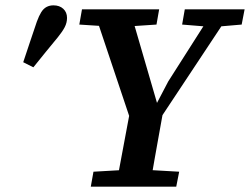

<svg xmlns="http://www.w3.org/2000/svg" viewBox="-20 -699 936 719"><path d="M67 -466Q80 -504 92.5 -542.5Q105 -581 118 -618Q126 -640 134.5 -653.5Q143 -667 154.5 -673Q166 -679 180 -679Q203 -679 217 -666Q231 -653 231 -632Q231 -614 222.5 -597.5Q214 -581 197 -560Q174 -532 151 -504Q128 -476 105 -447ZM277 -607 287 -664H576L566 -607L446 -599H401ZM320 0 330 -56 469 -64H511L651 -56L640 0ZM471 -243 330 -664H466L569 -310H566L610 -394L782 -664H851L572 -243ZM414 0 472 -310H596Q587 -259 577.5 -207Q568 -155 559 -103.5Q550 -52 541 0ZM662 -607 672 -664H896L885 -607L792 -599H760Z"/></svg>

Font: Source Serif 4 SemiBold
Style: Italic
Weight: 600
Italic angle: -12°
Designer: Frank Grießhammer
Foundry: Adobe Systems Incorporated
Version: Version 4.004;hotconv 1.0.116;makeotfexe 2.5.65601